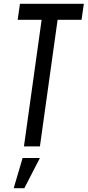

<svg xmlns="http://www.w3.org/2000/svg" viewBox="-20 -770 461 1010"><path d="M106 0H190L283 -666H409L421 -750H85L73 -666H199ZM52 220H108L190 61H99Z"/></svg>

Font: Mohave
Style: Italic
Weight: 400
Italic angle: -8°
Designer: Gumpita Rahayu
Foundry: Tokotype
Version: Version 2.002;PS 002.002;hotconv 1.0.88;makeotf.lib2.5.64775